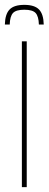

<svg xmlns="http://www.w3.org/2000/svg" viewBox="-30 -770 200 790"><path d="M60 0V-600H80V0ZM-10 -669H10Q11 -703 23.5 -716.5Q36 -730 70 -730Q104 -730 116.5 -716.5Q129 -703 130 -669H150Q149 -712 130.5 -731Q112 -750 70 -750Q28 -750 9.5 -731Q-9 -712 -10 -669Z"/></svg>

Font: Big Shoulders Display Thin
Style: Regular
Weight: 100
Designer: Patric King
Foundry: XO Type Co
Version: Version 1.000; ttfautohint (v1.8.2)